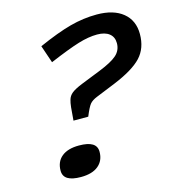

<svg xmlns="http://www.w3.org/2000/svg" viewBox="-109 -819 856 929"><g transform="rotate(-15 318.5 -355.0)"><path d="M292 -258H218Q221 -301 223.5 -323.5Q226 -346 230 -359Q235 -378 251 -391Q267 -404 304 -419L402 -458Q465 -483 491.5 -506.5Q518 -530 518 -566Q518 -597 496.5 -614Q475 -631 436 -631Q393 -631 340.5 -615Q288 -599 191 -558L161 -646Q258 -689 325 -707Q392 -725 459 -725Q543 -725 590 -686.5Q637 -648 637 -580Q637 -509 595.5 -464.5Q554 -420 454 -379L358 -340Q333 -330 321.5 -316Q310 -302 292 -258ZM95 -40Q95 -85 125.5 -110Q156 -135 212 -135Q257 -135 279 -121.5Q301 -108 301 -80Q301 -36 270.5 -10.5Q240 15 183 15Q139 15 117 1.5Q95 -12 95 -40Z"/></g></svg>

Font: Intel One Mono Medium
Style: Italic
Weight: 500
Italic angle: -16°
Monospace: yes
Designer: Fred Shallcrass
Foundry: Frere-Jones Type LLC
Version: Version 1.400;hotconv 1.1.0;makeotfexe 2.6.0;FJTRelease1.4